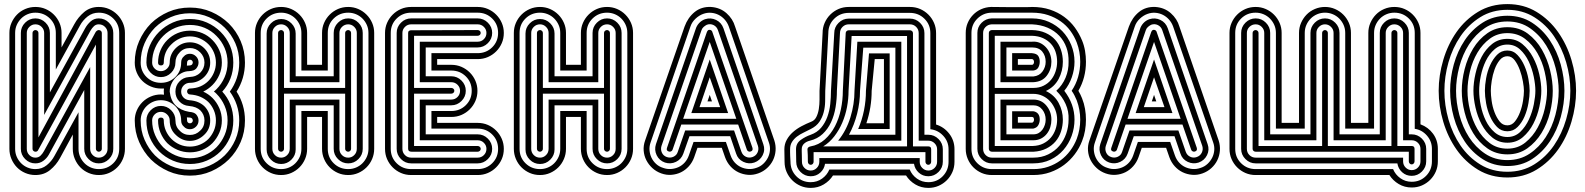

<svg xmlns="http://www.w3.org/2000/svg" viewBox="-20 -728 7753 939"><path d="M478 0Q478 6 473.5 10Q469 14 463 14Q458 14 453.5 10Q449 6 449 0V-510L166 7Q162 14 153 14Q148 14 143.5 10Q139 6 139 0V-567Q139 -573 143.5 -577Q148 -581 153 -581Q159 -581 163.5 -577Q168 -573 168 -567V-56L446 -568Q448 -573 453 -577Q458 -581 463 -581Q469 -581 473.5 -577Q478 -573 478 -567ZM506 -567Q506 -584 493.5 -596.5Q481 -609 463 -609Q449 -609 439.5 -600Q430 -591 423 -579L196 -166V-567Q196 -584 183.5 -596.5Q171 -609 153 -609Q136 -609 123.5 -596.5Q111 -584 111 -567V0Q111 18 123.5 30.5Q136 43 153 43Q168 43 178 33.5Q188 24 195 11L421 -400V0Q421 18 433.5 30.5Q446 43 463 43Q481 43 493.5 30.5Q506 18 506 0ZM534 0Q534 29 513 50Q492 71 463 71Q434 71 413 50Q392 29 392 0V-288L219 28Q209 46 192 58.5Q175 71 153 71Q124 71 103 50Q82 29 82 0V-567Q82 -596 103 -617Q124 -638 153 -638Q182 -638 203 -617Q224 -596 224 -567V-276L396 -589Q407 -609 423.5 -623.5Q440 -638 463 -638Q492 -638 513 -617Q534 -596 534 -567ZM563 -567Q563 -609 534 -637.5Q505 -666 463 -666Q432 -666 408.5 -647.5Q385 -629 371 -603L253 -388V-567Q253 -609 224 -637.5Q195 -666 153 -666Q133 -666 115 -658.5Q97 -651 83.5 -637.5Q70 -624 62 -606Q54 -588 54 -567V0Q54 21 62 39Q70 57 83.5 70.5Q97 84 115 91.5Q133 99 153 99Q185 99 208.5 80Q232 61 246 35L364 -179V0Q364 21 372 39Q380 57 393.5 70.5Q407 84 425 91.5Q443 99 463 99Q505 99 534 70.5Q563 42 563 0ZM591 0Q591 26 581 49.5Q571 73 553.5 90.5Q536 108 513 118Q490 128 463 128Q437 128 413.5 118Q390 108 373 90.5Q356 73 346 49.5Q336 26 336 0V-70L274 44Q255 79 225 103.5Q195 128 153 128Q127 128 103.5 118Q80 108 63 90.5Q46 73 36 49.5Q26 26 26 0V-567Q26 -593 36 -616Q46 -639 63 -656.5Q80 -674 103.5 -684Q127 -694 153 -694Q180 -694 203 -684Q226 -674 243.5 -656.5Q261 -639 271 -616Q281 -593 281 -567V-496L343 -609Q362 -644 391.5 -669Q421 -694 463 -694Q490 -694 513 -684Q536 -674 553.5 -656.5Q571 -639 581 -616Q591 -593 591 -567Z M895 -422Q895 -418 894.5 -414.5Q894 -411 894 -407Q899 -408 909 -408Q913 -408 919 -412Q923 -418 923 -422Q923 -428 919 -432Q915 -436 909 -436Q902 -436 899 -432Q895 -429 895 -422ZM894 -154Q894 -150 894.5 -146.5Q895 -143 895 -139Q895 -132 899 -129Q902 -125 909 -125Q915 -125 919 -129Q923 -133 923 -139Q923 -143 919 -149Q913 -153 909 -153Q899 -153 894 -154ZM639 -139Q639 -165 649 -188Q659 -211 676.5 -228.5Q694 -246 717.5 -256Q741 -266 767 -266Q777 -266 782 -265Q781 -270 781 -280V-285Q781 -292 782 -295H767Q741 -295 717.5 -305Q694 -315 676.5 -332Q659 -349 649 -372.5Q639 -396 639 -422Q639 -478 660.5 -527Q682 -576 718 -613Q755 -649 803.5 -670Q852 -691 909 -691Q965 -691 1013.5 -670Q1062 -649 1099 -613Q1136 -576 1157 -527Q1178 -478 1178 -422Q1178 -383 1167.5 -347Q1157 -311 1137 -280Q1157 -249 1167.5 -213.5Q1178 -178 1178 -139Q1178 -82 1157 -33.5Q1136 15 1099 52Q1062 88 1013.5 109.5Q965 131 909 131Q852 131 803.5 109.5Q755 88 718 52Q682 15 660.5 -33.5Q639 -82 639 -139ZM668 -139Q668 -88 687 -44.5Q706 -1 738 32Q771 64 814.5 83Q858 102 909 102Q959 102 1002.5 83Q1046 64 1079 32Q1112 -1 1131 -44.5Q1150 -88 1150 -139Q1150 -178 1138 -214Q1126 -250 1104 -280Q1126 -310 1138 -346Q1150 -382 1150 -422Q1150 -473 1131 -516.5Q1112 -560 1079 -593Q1046 -625 1002.5 -644Q959 -663 909 -663Q858 -663 814.5 -644Q771 -625 738 -593Q706 -560 687 -516.5Q668 -473 668 -422Q668 -380 696.5 -351.5Q725 -323 767 -323Q809 -323 837.5 -351.5Q866 -380 866 -422Q866 -441 879 -452Q890 -465 909 -465Q926 -465 939 -452Q951 -440 951 -422Q951 -406 939 -392Q934 -387 926.5 -384Q919 -381 905 -380Q887 -380 870 -371.5Q853 -363 839.5 -349Q826 -335 818 -317Q810 -299 810 -280Q815 -236 839.5 -212Q864 -188 905 -181Q918 -180 926 -177Q934 -174 939 -169Q951 -155 951 -139Q951 -121 939 -109Q926 -96 909 -96Q890 -96 879 -109Q866 -120 866 -139Q866 -159 858.5 -177Q851 -195 837.5 -208.5Q824 -222 806 -230Q788 -238 767 -238Q746 -238 728 -230Q710 -222 696.5 -208.5Q683 -195 675.5 -177Q668 -159 668 -139ZM696 -139Q696 -168 717 -189Q738 -210 767 -210Q796 -210 817 -189Q838 -168 838 -139Q838 -108 859 -89Q878 -68 909 -68Q938 -68 959 -89Q980 -108 980 -139Q980 -168 959 -189Q950 -197 937 -202.5Q924 -208 903 -210Q876 -212 857 -232Q838 -252 838 -280Q838 -309 857 -329Q876 -349 903 -351Q924 -352 937 -357.5Q950 -363 959 -372Q980 -393 980 -422Q980 -451 959 -472Q938 -493 909 -493Q878 -493 859 -472Q838 -451 838 -422Q838 -393 817 -372Q796 -351 767 -351Q738 -351 717 -372Q696 -393 696 -422Q696 -467 712.5 -505Q729 -543 758 -572Q787 -601 825.5 -618Q864 -635 909 -635Q953 -635 991.5 -618Q1030 -601 1059 -572Q1088 -543 1104.5 -505Q1121 -467 1121 -422Q1121 -380 1107 -344Q1093 -308 1067 -280Q1093 -252 1107 -216Q1121 -180 1121 -139Q1121 -94 1104.5 -55.5Q1088 -17 1059 12Q1030 41 991.5 57.5Q953 74 909 74Q864 74 825.5 57.5Q787 41 758 12Q729 -17 712.5 -55.5Q696 -94 696 -139ZM724 -139Q724 -101 738.5 -67.5Q753 -34 778 -8Q804 17 837.5 31.5Q871 46 909 46Q947 46 980.5 31.5Q1014 17 1039 -8Q1064 -34 1078.5 -67.5Q1093 -101 1093 -139Q1093 -177 1078.5 -210.5Q1064 -244 1039 -269Q1036 -272 1033 -275Q1030 -278 1026 -280L1039 -292Q1064 -317 1078.5 -350.5Q1093 -384 1093 -422Q1093 -460 1078.5 -493.5Q1064 -527 1039 -552Q1014 -578 980.5 -592Q947 -606 909 -606Q871 -606 837.5 -592Q804 -578 778 -552Q753 -527 738.5 -493.5Q724 -460 724 -422Q724 -405 736.5 -392.5Q749 -380 767 -380Q784 -380 797 -392.5Q810 -405 810 -422Q810 -443 817.5 -460.5Q825 -478 839 -492Q868 -521 909 -521Q929 -521 947 -513.5Q965 -506 979 -492Q993 -478 1000.5 -460.5Q1008 -443 1008 -422Q1008 -381 979 -352Q965 -338 947 -330.5Q929 -323 909 -323Q891 -323 878.5 -310.5Q866 -298 866 -280Q866 -263 877 -251.5Q888 -240 905 -238Q931 -236 948.5 -228.5Q966 -221 979 -209Q1008 -180 1008 -139Q1008 -96 979 -69Q965 -55 947 -47Q929 -39 909 -39Q888 -39 870.5 -47Q853 -55 839 -69Q810 -96 810 -139Q810 -156 797 -168.5Q784 -181 767 -181Q749 -181 736.5 -168.5Q724 -156 724 -139ZM753 -139Q753 -153 767 -153Q781 -153 781 -139Q781 -112 791 -89Q801 -66 819 -48Q836 -31 859 -21Q882 -11 909 -11Q935 -11 958.5 -21Q982 -31 999 -48Q1016 -66 1026 -89Q1036 -112 1036 -139Q1036 -165 1026 -188.5Q1016 -212 999 -229Q982 -245 960 -254.5Q938 -264 909 -266Q903 -266 899 -270.5Q895 -275 895 -280Q895 -293 907 -295Q938 -296 960 -305.5Q982 -315 999 -332Q1016 -349 1026 -372.5Q1036 -396 1036 -422Q1036 -448 1026 -471.5Q1016 -495 999 -512Q982 -529 958.5 -539.5Q935 -550 909 -550Q882 -550 859 -539.5Q836 -529 819 -512Q781 -476 781 -422Q781 -408 767 -408Q753 -408 753 -422Q753 -454 765 -482.5Q777 -511 798 -532Q820 -554 848.5 -566Q877 -578 909 -578Q941 -578 969.5 -566Q998 -554 1019 -532Q1040 -511 1052.5 -482.5Q1065 -454 1065 -422Q1065 -390 1052.5 -361.5Q1040 -333 1019 -312Q999 -292 974 -280Q1000 -268 1019 -249Q1040 -228 1052.5 -199.5Q1065 -171 1065 -139Q1065 -107 1052.5 -78.5Q1040 -50 1019 -28Q998 -7 969.5 5Q941 17 909 17Q877 17 848.5 5Q820 -7 798 -28Q777 -50 765 -78.5Q753 -107 753 -139Z M1227 -567Q1227 -593 1237 -616Q1247 -639 1264.5 -656.5Q1282 -674 1305 -684Q1328 -694 1355 -694Q1381 -694 1404 -684Q1427 -674 1444.5 -656.5Q1462 -639 1472 -616Q1482 -593 1482 -567V-411H1555V-567Q1555 -593 1565 -616Q1575 -639 1592.5 -656.5Q1610 -674 1633 -684Q1656 -694 1683 -694Q1709 -694 1732 -684Q1755 -674 1772.5 -656.5Q1790 -639 1800 -616Q1810 -593 1810 -567V0Q1810 26 1800 49.5Q1790 73 1772.5 90.5Q1755 108 1732 118Q1709 128 1683 128Q1656 128 1633 118Q1610 108 1592.5 90.5Q1575 73 1565 49.5Q1555 26 1555 0V-156H1482V0Q1482 26 1472 49.5Q1462 73 1444.5 90.5Q1427 108 1404 118Q1381 128 1355 128Q1328 128 1305 118Q1282 108 1264.5 90.5Q1247 73 1237 49.5Q1227 26 1227 0ZM1255 0Q1255 42 1284 70.5Q1313 99 1355 99Q1375 99 1393 91.5Q1411 84 1424.5 70.5Q1438 57 1446 39Q1454 21 1454 0V-185H1583V0Q1583 42 1612 70.5Q1641 99 1683 99Q1703 99 1721 91.5Q1739 84 1752.5 70.5Q1766 57 1774 39Q1782 21 1782 0V-567Q1782 -588 1774 -606Q1766 -624 1752.5 -637.5Q1739 -651 1721 -658.5Q1703 -666 1683 -666Q1641 -666 1612 -637.5Q1583 -609 1583 -567V-383H1454V-567Q1454 -588 1446 -606Q1438 -624 1424.5 -637.5Q1411 -651 1393 -658.5Q1375 -666 1355 -666Q1313 -666 1284 -637.5Q1255 -609 1255 -567ZM1284 -564Q1284 -593 1305 -614Q1326 -635 1355 -635Q1384 -635 1405 -614Q1426 -593 1426 -564V-355H1612V-567Q1612 -596 1633 -617Q1654 -638 1683 -638Q1712 -638 1733 -617Q1754 -596 1754 -567V0Q1754 29 1733 50Q1712 71 1683 71Q1654 71 1633 50Q1612 29 1612 0V-213H1426V3Q1426 32 1405 53Q1384 74 1355 74Q1326 74 1305 53Q1284 32 1284 3ZM1312 0Q1312 18 1324.5 30.5Q1337 43 1355 43Q1372 43 1384.5 30.5Q1397 18 1397 0V-241H1640V0Q1640 18 1652.5 30.5Q1665 43 1683 43Q1700 43 1712.5 30.5Q1725 18 1725 0V-567Q1725 -584 1712.5 -596.5Q1700 -609 1683 -609Q1665 -609 1652.5 -596.5Q1640 -584 1640 -567V-326H1397V-567Q1397 -584 1384.5 -596.5Q1372 -609 1355 -609Q1337 -609 1324.5 -596.5Q1312 -584 1312 -567ZM1340 -567Q1340 -573 1344.5 -577Q1349 -581 1355 -581Q1360 -581 1364.5 -577Q1369 -573 1369 -567V-298H1668V-567Q1668 -573 1672.5 -577Q1677 -581 1683 -581Q1688 -581 1692.5 -577Q1697 -573 1697 -567V0Q1697 6 1692.5 10Q1688 14 1683 14Q1677 14 1672.5 10Q1668 6 1668 0V-270H1369V0Q1369 6 1364.5 10Q1360 14 1355 14Q1349 14 1344.5 10Q1340 6 1340 0Z M1991 128Q1964 128 1941 118Q1918 108 1900.5 90.5Q1883 73 1873 50Q1863 27 1863 0V-567Q1863 -593 1873 -616Q1883 -639 1900.5 -656.5Q1918 -674 1941 -684Q1964 -694 1991 -694H2316Q2343 -694 2366 -684Q2389 -674 2406.5 -656.5Q2424 -639 2434 -616Q2444 -593 2444 -567Q2444 -540 2434 -517Q2424 -494 2406.5 -476.5Q2389 -459 2366 -449Q2343 -439 2316 -439H2118V-411H2187Q2214 -411 2237 -401Q2260 -391 2277.5 -373.5Q2295 -356 2305 -333Q2315 -310 2315 -284Q2315 -257 2305 -234Q2295 -211 2277.5 -193.5Q2260 -176 2237 -166Q2214 -156 2187 -156H2118V-127H2316Q2343 -127 2366 -117Q2389 -107 2406.5 -89.5Q2424 -72 2434 -49Q2444 -26 2444 0Q2444 27 2434 50Q2424 73 2406.5 90.5Q2389 108 2366 118Q2343 128 2316 128ZM2316 -468Q2358 -468 2387 -496.5Q2416 -525 2416 -567Q2416 -609 2387 -637.5Q2358 -666 2316 -666H1991Q1949 -666 1920 -637.5Q1891 -609 1891 -567V0Q1891 42 1920 70.5Q1949 99 1991 99H2316Q2358 99 2387 70.5Q2416 42 2416 0Q2416 -42 2387 -70.5Q2358 -99 2316 -99H2090V-185H2187Q2229 -185 2258 -213.5Q2287 -242 2287 -284Q2287 -326 2258 -354.5Q2229 -383 2187 -383H2090V-468ZM1991 71Q1962 71 1941 50Q1920 29 1920 0V-567Q1920 -596 1941 -617Q1962 -638 1991 -638H2316Q2345 -638 2366 -617Q2387 -596 2387 -567Q2387 -538 2366 -517Q2345 -496 2316 -496H2062V-355H2187Q2216 -355 2237 -334Q2258 -313 2258 -284Q2258 -255 2237 -234Q2216 -213 2187 -213H2062V-71H2316Q2345 -71 2366 -50Q2387 -29 2387 0Q2387 29 2366 50Q2345 71 2316 71ZM2316 -524Q2334 -524 2346.5 -536.5Q2359 -549 2359 -567Q2359 -584 2346.5 -596.5Q2334 -609 2316 -609H1991Q1973 -609 1960.5 -596.5Q1948 -584 1948 -567V0Q1948 18 1960.5 30.5Q1973 43 1991 43H2316Q2334 43 2346.5 30.5Q2359 18 2359 0Q2359 -17 2346.5 -29.5Q2334 -42 2316 -42H2033V-241H2187Q2205 -241 2217.5 -253.5Q2230 -266 2230 -284Q2230 -301 2217.5 -313.5Q2205 -326 2187 -326H2033V-524ZM1976 -567Q1976 -574 1980.5 -577Q1985 -580 1990 -580L2316 -581Q2322 -581 2326.5 -577Q2331 -573 2331 -567Q2331 -561 2326.5 -557Q2322 -553 2316 -553H2005V-298H2187Q2193 -298 2197.5 -294Q2202 -290 2202 -284Q2202 -278 2197.5 -274Q2193 -270 2187 -270H2005V-14H2316Q2322 -14 2326.5 -10Q2331 -6 2331 0Q2331 6 2326.5 10Q2322 14 2316 14H1993Q1976 14 1976 0Z M2493 -567Q2493 -593 2503 -616Q2513 -639 2530.5 -656.5Q2548 -674 2571 -684Q2594 -694 2621 -694Q2647 -694 2670 -684Q2693 -674 2710.5 -656.5Q2728 -639 2738 -616Q2748 -593 2748 -567V-411H2821V-567Q2821 -593 2831 -616Q2841 -639 2858.5 -656.5Q2876 -674 2899 -684Q2922 -694 2949 -694Q2975 -694 2998 -684Q3021 -674 3038.5 -656.5Q3056 -639 3066 -616Q3076 -593 3076 -567V0Q3076 26 3066 49.5Q3056 73 3038.5 90.5Q3021 108 2998 118Q2975 128 2949 128Q2922 128 2899 118Q2876 108 2858.5 90.5Q2841 73 2831 49.5Q2821 26 2821 0V-156H2748V0Q2748 26 2738 49.5Q2728 73 2710.5 90.5Q2693 108 2670 118Q2647 128 2621 128Q2594 128 2571 118Q2548 108 2530.5 90.5Q2513 73 2503 49.5Q2493 26 2493 0ZM2521 0Q2521 42 2550 70.5Q2579 99 2621 99Q2641 99 2659 91.5Q2677 84 2690.5 70.5Q2704 57 2712 39Q2720 21 2720 0V-185H2849V0Q2849 42 2878 70.5Q2907 99 2949 99Q2969 99 2987 91.5Q3005 84 3018.5 70.5Q3032 57 3040 39Q3048 21 3048 0V-567Q3048 -588 3040 -606Q3032 -624 3018.5 -637.5Q3005 -651 2987 -658.5Q2969 -666 2949 -666Q2907 -666 2878 -637.5Q2849 -609 2849 -567V-383H2720V-567Q2720 -588 2712 -606Q2704 -624 2690.5 -637.5Q2677 -651 2659 -658.5Q2641 -666 2621 -666Q2579 -666 2550 -637.5Q2521 -609 2521 -567ZM2550 -564Q2550 -593 2571 -614Q2592 -635 2621 -635Q2650 -635 2671 -614Q2692 -593 2692 -564V-355H2878V-567Q2878 -596 2899 -617Q2920 -638 2949 -638Q2978 -638 2999 -617Q3020 -596 3020 -567V0Q3020 29 2999 50Q2978 71 2949 71Q2920 71 2899 50Q2878 29 2878 0V-213H2692V3Q2692 32 2671 53Q2650 74 2621 74Q2592 74 2571 53Q2550 32 2550 3ZM2578 0Q2578 18 2590.5 30.5Q2603 43 2621 43Q2638 43 2650.5 30.5Q2663 18 2663 0V-241H2906V0Q2906 18 2918.5 30.5Q2931 43 2949 43Q2966 43 2978.5 30.5Q2991 18 2991 0V-567Q2991 -584 2978.5 -596.5Q2966 -609 2949 -609Q2931 -609 2918.5 -596.5Q2906 -584 2906 -567V-326H2663V-567Q2663 -584 2650.5 -596.5Q2638 -609 2621 -609Q2603 -609 2590.5 -596.5Q2578 -584 2578 -567ZM2606 -567Q2606 -573 2610.5 -577Q2615 -581 2621 -581Q2626 -581 2630.5 -577Q2635 -573 2635 -567V-298H2934V-567Q2934 -573 2938.5 -577Q2943 -581 2949 -581Q2954 -581 2958.5 -577Q2963 -573 2963 -567V0Q2963 6 2958.5 10Q2954 14 2949 14Q2943 14 2938.5 10Q2934 6 2934 0V-270H2635V0Q2635 6 2630.5 10Q2626 14 2621 14Q2615 14 2610.5 10Q2606 6 2606 0Z M3767 -41Q3775 -16 3773 9Q3771 34 3760.5 55.5Q3750 77 3731.5 94Q3713 111 3688 120Q3663 129 3638 127Q3613 125 3591 114.5Q3569 104 3552 85Q3535 66 3526 41L3510 -5H3391L3375 41Q3366 66 3349 85Q3332 104 3310.5 114.5Q3289 125 3264 127Q3239 129 3214 120Q3189 111 3170.5 94Q3152 77 3141 55.5Q3130 34 3128 9Q3126 -16 3135 -41L3328 -598Q3344 -642 3377 -669Q3410 -696 3457 -694Q3502 -691 3533 -663.5Q3564 -636 3575 -598ZM3544 -599Q3537 -618 3524 -632.5Q3511 -647 3494 -655.5Q3477 -664 3457.5 -665.5Q3438 -667 3419 -660Q3399 -653 3381.5 -636.5Q3364 -620 3357 -599L3162 -32Q3155 -13 3156.5 6.5Q3158 26 3166 43Q3174 60 3188.5 73.5Q3203 87 3223 93Q3242 100 3262 98.5Q3282 97 3299 89Q3316 81 3329 66.5Q3342 52 3349 32L3372 -34H3530L3553 32Q3560 52 3573 66.5Q3586 81 3603 89Q3620 97 3639.5 98.5Q3659 100 3679 93Q3698 87 3712.5 73.5Q3727 60 3735.5 43Q3744 26 3745.5 6.5Q3747 -13 3740 -32ZM3451 -264 3462 -232H3440ZM3713 -23Q3723 5 3710 31Q3697 57 3669 67Q3642 76 3615.5 63.5Q3589 51 3580 23L3551 -62H3352L3322 23Q3312 51 3286 63.5Q3260 76 3232 67Q3204 57 3191.5 31Q3179 5 3188 -23L3382 -585Q3387 -602 3399 -615Q3411 -628 3428 -634Q3456 -643 3482 -630.5Q3508 -618 3518 -590ZM3401 -204H3502L3451 -350ZM3491 -581Q3485 -598 3469.5 -605.5Q3454 -613 3437 -607Q3429 -603 3421.5 -596.5Q3414 -590 3411 -581L3215 -14Q3210 3 3217 18.5Q3224 34 3241 40Q3258 46 3274 38.5Q3290 31 3295 14L3331 -90H3570L3606 14Q3612 31 3627.5 38.5Q3643 46 3660 40Q3677 34 3684.5 18.5Q3692 3 3687 -14ZM3451 -437 3541 -175H3361ZM3660 -5Q3664 9 3651 13Q3646 15 3640.5 12.5Q3635 10 3633 5L3590 -119H3312L3269 5Q3267 10 3261.5 12.5Q3256 15 3251 13Q3237 9 3242 -5L3437 -571Q3442 -584 3452 -582Q3462 -580 3464 -571ZM3321 -147H3581L3451 -523Z M3816 2Q3816 -23 3827.5 -44Q3839 -65 3857.5 -81.5Q3876 -98 3899.5 -110.5Q3923 -123 3948 -133Q3964 -139 3972.5 -156Q3981 -173 3984.5 -195Q3988 -217 3988 -240.5Q3988 -264 3988 -284L4003 -566Q4003 -593 4013 -616Q4023 -639 4040.5 -656.5Q4058 -674 4081 -684Q4104 -694 4131 -694H4430Q4457 -694 4480 -684Q4503 -674 4520.5 -656.5Q4538 -639 4548 -616Q4558 -593 4558 -566V-119Q4597 -107 4622.5 -74Q4648 -41 4648 2V63Q4648 90 4638 113Q4628 136 4610.5 153.5Q4593 171 4570 181Q4547 191 4520 191Q4485 191 4456.5 174Q4428 157 4411 130H4054Q4037 157 4008.5 174Q3980 191 3945 191Q3918 191 3895 181Q3872 171 3854.5 153.5Q3837 136 3827 113Q3817 90 3817 63ZM4243 -284Q4243 -203 4217 -125H4303V-439H4258ZM3846 63Q3846 105 3874.5 134Q3903 163 3945 163Q3976 163 4000.5 145.5Q4025 128 4036 101H4429Q4440 128 4464.5 145.5Q4489 163 4520 163Q4562 163 4590.5 134Q4619 105 4619 63V2Q4619 -36 4593 -64Q4567 -92 4530 -96V-566Q4530 -608 4501 -636.5Q4472 -665 4430 -665H4131Q4089 -665 4060 -636.5Q4031 -608 4031 -566L4016 -284Q4016 -259 4015.5 -232Q4015 -205 4008.5 -179.5Q4002 -154 3987.5 -132.5Q3973 -111 3945 -97Q3928 -88 3910 -79.5Q3892 -71 3877.5 -60Q3863 -49 3853.5 -34Q3844 -19 3844 2Q3844 5 3844 8Q3844 11 3844 17Q3844 23 3844.5 34Q3845 45 3846 63ZM4331 -97H4177Q4196 -141 4205.5 -188.5Q4215 -236 4215 -284L4230 -467H4331ZM3873 2Q3873 -27 3896 -43.5Q3919 -60 3945 -69Q3976 -80 3995.5 -103Q4015 -126 4026 -156Q4037 -186 4040.5 -219.5Q4044 -253 4044 -284L4060 -566Q4060 -595 4081 -616Q4102 -637 4131 -637H4430Q4459 -637 4480 -616Q4501 -595 4501 -566V-69H4520Q4549 -69 4570 -48Q4591 -27 4591 2V63Q4591 92 4570 113Q4549 134 4520 134Q4493 134 4473.5 116.5Q4454 99 4450 73H4015Q4011 99 3991.5 116.5Q3972 134 3945 134Q3916 134 3895 113Q3874 92 3874 63ZM4186 -284Q4186 -228 4172 -172.5Q4158 -117 4132 -69H4359V-495H4202ZM3902 63Q3902 81 3914.5 93.5Q3927 106 3945 106Q3962 106 3974.5 93.5Q3987 81 3987 63V45H4478V63Q4478 81 4490.5 93.5Q4503 106 4520 106Q4538 106 4550.5 93.5Q4563 81 4563 63V2Q4563 -15 4550.5 -27.5Q4538 -40 4520 -40H4473V-566Q4473 -584 4460.5 -596.5Q4448 -609 4430 -609H4131Q4113 -609 4100.5 -596.5Q4088 -584 4088 -566L4073 -284Q4073 -244 4066.5 -204Q4060 -164 4044.5 -130.5Q4029 -97 4003.5 -73Q3978 -49 3941 -40Q3924 -36 3912.5 -25.5Q3901 -15 3901 2Q3901 3 3901 5Q3901 7 3901 13Q3901 19 3901.5 31Q3902 43 3902 63ZM4388 -40H4079Q4119 -89 4139 -154Q4159 -219 4159 -284L4173 -524H4388ZM3931 63Q3931 42 3930.5 30Q3930 18 3929.5 12Q3929 6 3929 4.5Q3929 3 3929 2Q3929 -4 3933.5 -7.5Q3938 -11 3944 -12Q3984 -19 4014 -46Q4044 -73 4063.5 -110.5Q4083 -148 4092.5 -193.5Q4102 -239 4102 -284L4116 -566Q4116 -572 4120.5 -576Q4125 -580 4131 -580H4430Q4436 -580 4440.5 -576Q4445 -572 4445 -566V-12H4520Q4534 -12 4534 2V63Q4534 69 4530 73.5Q4526 78 4520 78Q4514 78 4510 73.5Q4506 69 4506 63V16H3959V63Q3959 69 3955 73.5Q3951 78 3945 78Q3939 78 3935 73.5Q3931 69 3931 63ZM4130 -284Q4130 -245 4122.5 -205Q4115 -165 4099.5 -128.5Q4084 -92 4060.5 -61.5Q4037 -31 4006 -12H4416V-552H4145Z M5027 -411Q5032 -411 5034.5 -415.5Q5037 -420 5037 -425Q5037 -430 5034.5 -434.5Q5032 -439 5027 -439H4958V-411ZM4703 -567Q4703 -593 4712.5 -615.5Q4722 -638 4739 -655.5Q4756 -673 4778.5 -683Q4801 -693 4827 -694Q4883 -693 4927 -693Q4946 -693 4964 -693Q4982 -693 4996 -693Q5010 -693 5018.5 -693.5Q5027 -694 5027 -694Q5076 -694 5115 -681Q5154 -668 5184.5 -645.5Q5215 -623 5236.5 -593.5Q5258 -564 5272 -530Q5282 -506 5286.5 -479.5Q5291 -453 5291 -426Q5291 -348 5254 -284Q5265 -265 5272 -247Q5282 -222 5286.5 -195.5Q5291 -169 5291 -143Q5291 -116 5286.5 -89.5Q5282 -63 5272 -38Q5259 -4 5236.5 26Q5214 56 5184 78.5Q5154 101 5116 114.5Q5078 128 5033 128H4831Q4804 128 4781 118Q4758 108 4740.5 90.5Q4723 73 4713 49.5Q4703 26 4703 0V-5ZM5027 -128Q5031 -128 5034 -132.5Q5037 -137 5037 -142Q5037 -147 5035 -151.5Q5033 -156 5027 -156H4958V-128ZM4930 -383V-468H5027Q5050 -466 5057.5 -454.5Q5065 -443 5065 -426Q5065 -411 5058 -398Q5051 -385 5033 -383ZM4731 -4V0Q4731 42 4760 70.5Q4789 99 4831 99H5033Q5073 99 5106.5 87.5Q5140 76 5167 56Q5194 36 5214 9Q5234 -18 5246 -49Q5263 -94 5263 -143Q5263 -191 5246 -237Q5241 -249 5235 -261Q5229 -273 5221 -284Q5242 -315 5252.5 -351.5Q5263 -388 5263 -426Q5263 -475 5246 -520Q5234 -551 5214.5 -577.5Q5195 -604 5167.5 -623.5Q5140 -643 5105 -654.5Q5070 -666 5027 -666H4829Q4788 -665 4759.5 -636.5Q4731 -608 4731 -567ZM4930 -99V-184H5033Q5065 -179 5065 -143Q5065 -129 5058 -116Q5051 -103 5033 -99ZM5034 -354Q5063 -357 5078.5 -378.5Q5094 -400 5094 -426Q5094 -455 5077.5 -475.5Q5061 -496 5027 -496H4902V-354ZM4760 -567Q4760 -596 4780.5 -616.5Q4801 -637 4830 -638H5027Q5072 -638 5110 -621Q5148 -604 5175.5 -575.5Q5203 -547 5219 -508Q5235 -469 5235 -426Q5235 -388 5222 -350.5Q5209 -313 5185 -284Q5235 -219 5235 -143Q5235 -102 5221 -63.5Q5207 -25 5181 5Q5155 35 5117.5 53Q5080 71 5033 71H4831Q4802 71 4781 50Q4760 29 4760 0V-6ZM5034 -71Q5049 -71 5060 -77.5Q5071 -84 5078.5 -94.5Q5086 -105 5090 -117.5Q5094 -130 5094 -143Q5094 -171 5077.5 -192Q5061 -213 5033 -213H4902V-71ZM4788 0Q4788 18 4800.5 30.5Q4813 43 4831 43H4834H5033Q5074 43 5106.5 27Q5139 11 5161 -15Q5183 -41 5194.5 -74.5Q5206 -108 5206 -143Q5208 -183 5191.5 -219.5Q5175 -256 5146 -284Q5176 -311 5191.5 -348.5Q5207 -386 5206 -426Q5207 -463 5195.5 -495.5Q5184 -528 5160.5 -553Q5137 -578 5103.5 -592.5Q5070 -607 5027 -609H4830Q4812 -608 4800 -596Q4788 -584 4788 -567ZM4873 -42V-241H5034Q5073 -241 5097.5 -211.5Q5122 -182 5122 -143Q5122 -124 5116.5 -106Q5111 -88 5099.5 -73.5Q5088 -59 5071.5 -50.5Q5055 -42 5033 -42ZM5027 -524Q5048 -526 5065 -518.5Q5082 -511 5095 -497Q5108 -483 5115 -464.5Q5122 -446 5122 -426Q5122 -388 5099.5 -358Q5077 -328 5033 -326H4873V-524ZM5034 -298Q5062 -298 5084 -309Q5106 -320 5120.5 -338Q5135 -356 5142.5 -379Q5150 -402 5150 -426Q5150 -451 5142.5 -474Q5135 -497 5119.5 -514Q5104 -531 5081 -541.5Q5058 -552 5027 -553H4845V-298ZM4816 -567Q4816 -573 4820.5 -577Q4825 -581 4831 -581H5027Q5064 -580 5092.5 -567.5Q5121 -555 5140 -534Q5159 -513 5168.5 -485Q5178 -457 5178 -426Q5178 -381 5157.5 -342Q5137 -303 5095 -283Q5137 -263 5157.5 -224.5Q5178 -186 5178 -143Q5178 -113 5169 -85Q5160 -57 5142 -36Q5124 -15 5097 -1.5Q5070 12 5035 14H4831Q4825 14 4820.5 10Q4816 6 4816 0V-2ZM5031 -14Q5060 -15 5082 -26Q5104 -37 5119 -54.5Q5134 -72 5142 -95Q5150 -118 5150 -143Q5150 -168 5141 -191Q5132 -214 5116.5 -231.5Q5101 -249 5079.5 -259Q5058 -269 5033 -269H4845V-14Z M5940 -41Q5948 -16 5946 9Q5944 34 5933.5 55.5Q5923 77 5904.5 94Q5886 111 5861 120Q5836 129 5811 127Q5786 125 5764 114.5Q5742 104 5725 85Q5708 66 5699 41L5683 -5H5564L5548 41Q5539 66 5522 85Q5505 104 5483.5 114.5Q5462 125 5437 127Q5412 129 5387 120Q5362 111 5343.5 94Q5325 77 5314 55.5Q5303 34 5301 9Q5299 -16 5308 -41L5501 -598Q5517 -642 5550 -669Q5583 -696 5630 -694Q5675 -691 5706 -663.5Q5737 -636 5748 -598ZM5717 -599Q5710 -618 5697 -632.5Q5684 -647 5667 -655.5Q5650 -664 5630.5 -665.5Q5611 -667 5592 -660Q5572 -653 5554.5 -636.5Q5537 -620 5530 -599L5335 -32Q5328 -13 5329.5 6.5Q5331 26 5339 43Q5347 60 5361.5 73.5Q5376 87 5396 93Q5415 100 5435 98.5Q5455 97 5472 89Q5489 81 5502 66.5Q5515 52 5522 32L5545 -34H5703L5726 32Q5733 52 5746 66.5Q5759 81 5776 89Q5793 97 5812.5 98.5Q5832 100 5852 93Q5871 87 5885.5 73.5Q5900 60 5908.5 43Q5917 26 5918.5 6.5Q5920 -13 5913 -32ZM5624 -264 5635 -232H5613ZM5886 -23Q5896 5 5883 31Q5870 57 5842 67Q5815 76 5788.5 63.5Q5762 51 5753 23L5724 -62H5525L5495 23Q5485 51 5459 63.5Q5433 76 5405 67Q5377 57 5364.5 31Q5352 5 5361 -23L5555 -585Q5560 -602 5572 -615Q5584 -628 5601 -634Q5629 -643 5655 -630.5Q5681 -618 5691 -590ZM5574 -204H5675L5624 -350ZM5664 -581Q5658 -598 5642.5 -605.5Q5627 -613 5610 -607Q5602 -603 5594.5 -596.5Q5587 -590 5584 -581L5388 -14Q5383 3 5390 18.5Q5397 34 5414 40Q5431 46 5447 38.5Q5463 31 5468 14L5504 -90H5743L5779 14Q5785 31 5800.5 38.5Q5816 46 5833 40Q5850 34 5857.5 18.5Q5865 3 5860 -14ZM5624 -437 5714 -175H5534ZM5833 -5Q5837 9 5824 13Q5819 15 5813.5 12.5Q5808 10 5806 5L5763 -119H5485L5442 5Q5440 10 5434.5 12.5Q5429 15 5424 13Q5410 9 5415 -5L5610 -571Q5615 -584 5625 -582Q5635 -580 5637 -571ZM5494 -147H5754L5624 -523Z M5993 -567Q5993 -593 6003 -616Q6013 -639 6030.5 -656.5Q6048 -674 6071 -684Q6094 -694 6121 -694Q6147 -694 6170 -684Q6193 -674 6210.5 -656.5Q6228 -639 6238 -616Q6248 -593 6248 -567V-127H6333V-567Q6333 -593 6343 -616Q6353 -639 6370 -656.5Q6387 -674 6410.5 -684Q6434 -694 6460 -694Q6486 -694 6509 -684Q6532 -674 6549.5 -656.5Q6567 -639 6577 -616Q6587 -593 6587 -567V-127H6672V-567Q6672 -593 6682 -616Q6692 -639 6709 -656.5Q6726 -674 6749.5 -684Q6773 -694 6799 -694Q6826 -694 6849 -684Q6872 -674 6889.5 -656.5Q6907 -639 6917 -616Q6927 -593 6927 -567V-120Q6965 -106 6988.5 -74Q7012 -42 7012 0V61Q7012 88 7002 111Q6992 134 6974.5 151.5Q6957 169 6934 179Q6911 189 6884 189Q6849 189 6820.5 172Q6792 155 6775 128H6121Q6094 128 6071 118Q6048 108 6030.5 90.5Q6013 73 6003 50Q5993 27 5993 0ZM6559 -567Q6559 -588 6551 -606Q6543 -624 6529.5 -637.5Q6516 -651 6498 -658.5Q6480 -666 6460 -666Q6440 -666 6422 -658.5Q6404 -651 6390.5 -637.5Q6377 -624 6369 -606Q6361 -588 6361 -567V-99H6220V-567Q6220 -588 6212 -606Q6204 -624 6190.5 -637.5Q6177 -651 6159 -658.5Q6141 -666 6121 -666Q6079 -666 6050 -637.5Q6021 -609 6021 -567V0Q6021 42 6050 70.5Q6079 99 6121 99H6793Q6804 126 6828.5 143.5Q6853 161 6884 161Q6926 161 6954.5 132Q6983 103 6983 61V0Q6983 -37 6958.5 -65Q6934 -93 6899 -98V-567Q6899 -609 6870 -637.5Q6841 -666 6799 -666Q6779 -666 6761 -658.5Q6743 -651 6729.5 -637.5Q6716 -624 6708 -606Q6700 -588 6700 -567V-99H6559ZM6121 71Q6092 71 6071 50Q6050 29 6050 0V-567Q6050 -596 6071 -617Q6092 -638 6121 -638Q6150 -638 6171 -617Q6192 -596 6192 -567V-71H6389V-567Q6389 -596 6410 -617Q6431 -638 6460 -638Q6489 -638 6510 -617Q6531 -596 6531 -567V-71H6728V-567Q6728 -596 6749 -617Q6770 -638 6799 -638Q6828 -638 6849 -617Q6870 -596 6870 -567V-71H6884Q6913 -71 6934 -50Q6955 -29 6955 0V61Q6955 90 6934 111Q6913 132 6884 132Q6857 132 6837.5 114.5Q6818 97 6814 71H6805H6799ZM6842 -42V-567Q6842 -584 6829.5 -596.5Q6817 -609 6799 -609Q6782 -609 6769.5 -596.5Q6757 -584 6757 -567V-42H6502V-567Q6502 -584 6489.5 -596.5Q6477 -609 6460 -609Q6443 -609 6430.5 -596.5Q6418 -584 6418 -567V-42H6163V-567Q6163 -584 6150.5 -596.5Q6138 -609 6121 -609Q6103 -609 6090.5 -596.5Q6078 -584 6078 -567V0Q6078 18 6090.5 30.5Q6103 43 6121 43H6842V61Q6842 79 6854.5 91.5Q6867 104 6884 104Q6902 104 6914.5 91.5Q6927 79 6927 61V0Q6927 -17 6914.5 -29.5Q6902 -42 6884 -42ZM6121 14Q6115 14 6110.5 10Q6106 6 6106 0V-567Q6106 -573 6110.5 -577Q6115 -581 6121 -581Q6126 -581 6130.5 -577Q6135 -573 6135 -567V-14H6446V-567Q6446 -573 6450.5 -577Q6455 -581 6460 -581Q6465 -581 6469.5 -577Q6474 -573 6474 -567V-14H6785V-567Q6785 -573 6789.5 -577Q6794 -581 6799 -581Q6805 -581 6809.5 -577Q6814 -573 6814 -567V-14H6884Q6898 -14 6898 0V61Q6898 67 6894 71.5Q6890 76 6884 76Q6878 76 6874 71.5Q6870 67 6870 61V14Z M7352 -708Q7432 -708 7494.5 -670Q7557 -632 7600 -571Q7643 -510 7665.5 -434.5Q7688 -359 7688 -284Q7688 -209 7665.5 -133Q7643 -57 7600 3.5Q7557 64 7494.5 102Q7432 140 7352 140Q7271 140 7208.5 102Q7146 64 7103.5 3.5Q7061 -57 7038.5 -132.5Q7016 -208 7016 -284Q7016 -359 7038.5 -435Q7061 -511 7103.5 -571.5Q7146 -632 7208.5 -670Q7271 -708 7352 -708ZM7352 -453Q7330 -453 7314.5 -434Q7299 -415 7289.5 -388.5Q7280 -362 7275.5 -333Q7271 -304 7271 -284Q7271 -264 7275 -235Q7279 -206 7289 -179.5Q7299 -153 7314 -134Q7329 -115 7352 -115Q7374 -115 7389 -134Q7404 -153 7414 -179.5Q7424 -206 7428.5 -235Q7433 -264 7433 -284Q7433 -301 7428 -329.5Q7423 -358 7413 -385.5Q7403 -413 7388 -433Q7373 -453 7352 -453ZM7352 -680Q7277 -680 7219.5 -644Q7162 -608 7123 -551Q7084 -494 7064 -423.5Q7044 -353 7044 -284Q7044 -214 7064 -143.5Q7084 -73 7123 -16Q7162 41 7219.5 76.5Q7277 112 7352 112Q7426 112 7483.5 76Q7541 40 7580 -17Q7619 -74 7639.5 -144.5Q7660 -215 7660 -284Q7660 -353 7639.5 -423.5Q7619 -494 7580 -551Q7541 -608 7483.5 -644Q7426 -680 7352 -680ZM7352 -481Q7381 -481 7401.5 -459Q7422 -437 7435.5 -406Q7449 -375 7455 -341.5Q7461 -308 7461 -284Q7461 -258 7455 -223.5Q7449 -189 7436 -158.5Q7423 -128 7402 -107Q7381 -86 7352 -86Q7322 -86 7301.5 -107Q7281 -128 7267.5 -158.5Q7254 -189 7248 -223Q7242 -257 7242 -284Q7242 -311 7248 -345Q7254 -379 7267.5 -409Q7281 -439 7301.5 -460Q7322 -481 7352 -481ZM7352 -651Q7420 -651 7472 -617.5Q7524 -584 7559.5 -531Q7595 -478 7613 -412.5Q7631 -347 7631 -284Q7631 -221 7613 -155.5Q7595 -90 7559.5 -36.5Q7524 17 7472 50.5Q7420 84 7352 84Q7284 84 7231.5 50.5Q7179 17 7143.5 -36Q7108 -89 7090 -154.5Q7072 -220 7072 -284Q7072 -348 7090 -413Q7108 -478 7143.5 -531Q7179 -584 7231.5 -617.5Q7284 -651 7352 -651ZM7352 -510Q7316 -510 7289.5 -487Q7263 -464 7246.5 -430Q7230 -396 7222 -356.5Q7214 -317 7214 -284Q7214 -251 7222 -211.5Q7230 -172 7246.5 -138Q7263 -104 7289.5 -81Q7316 -58 7352 -58Q7389 -58 7415 -83Q7441 -108 7457.5 -144Q7474 -180 7481.5 -218.5Q7489 -257 7489 -284Q7489 -314 7481 -353Q7473 -392 7456.5 -427Q7440 -462 7414 -486Q7388 -510 7352 -510ZM7352 -623Q7290 -623 7243 -591.5Q7196 -560 7164.5 -511Q7133 -462 7117 -401.5Q7101 -341 7101 -284Q7101 -227 7117 -166.5Q7133 -106 7164.5 -57Q7196 -8 7243 23.5Q7290 55 7352 55Q7414 55 7461 23.5Q7508 -8 7539.5 -57Q7571 -106 7587 -166.5Q7603 -227 7603 -284Q7603 -336 7588 -395.5Q7573 -455 7542 -505.5Q7511 -556 7463.5 -589.5Q7416 -623 7352 -623ZM7352 -538Q7395 -538 7426 -512Q7457 -486 7477.5 -447.5Q7498 -409 7508 -365Q7518 -321 7518 -284Q7518 -250 7508.5 -206Q7499 -162 7479 -123Q7459 -84 7427.5 -57Q7396 -30 7352 -30Q7309 -30 7277.5 -56Q7246 -82 7226 -120Q7206 -158 7196 -202.5Q7186 -247 7186 -284Q7186 -323 7196 -367.5Q7206 -412 7226 -450Q7246 -488 7277.5 -513Q7309 -538 7352 -538ZM7352 -595Q7410 -595 7452 -563.5Q7494 -532 7521 -485Q7548 -438 7561 -384Q7574 -330 7574 -284Q7574 -233 7560.5 -178Q7547 -123 7519 -77.5Q7491 -32 7449.5 -2.5Q7408 27 7352 27Q7296 27 7254 -2.5Q7212 -32 7184.5 -77.5Q7157 -123 7143 -178Q7129 -233 7129 -284Q7129 -335 7143 -390Q7157 -445 7184.5 -490.5Q7212 -536 7254 -565.5Q7296 -595 7352 -595ZM7352 -566Q7303 -566 7266.5 -539Q7230 -512 7205.5 -470.5Q7181 -429 7169 -379Q7157 -329 7157 -284Q7157 -239 7169 -189Q7181 -139 7205 -97.5Q7229 -56 7265.5 -28.5Q7302 -1 7352 -1Q7403 -1 7440 -31Q7477 -61 7500.5 -104.5Q7524 -148 7535 -197Q7546 -246 7546 -284Q7546 -327 7534.5 -376.5Q7523 -426 7499 -468Q7475 -510 7438.5 -538Q7402 -566 7352 -566Z"/></svg>

Font: Zschusch
Style: Regular
Weight: 400
Designer: Peter Wiegel
Foundry: Peter Wiegel